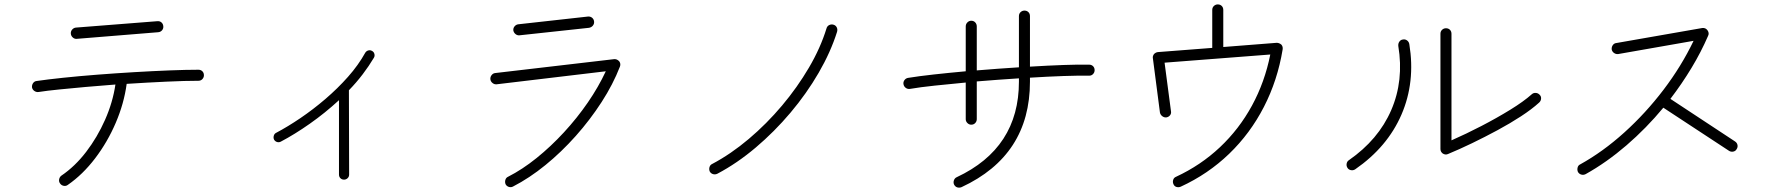

<svg xmlns="http://www.w3.org/2000/svg" viewBox="-20 -815 8040 870"><path d="M287 23Q279 29 268.5 27Q258 25 252 16Q246 8 248 -2.5Q250 -13 258 -19Q320 -61 370.5 -127Q421 -193 456 -272Q491 -351 503 -432Q434 -427 368.5 -421Q303 -415 247.5 -409.5Q192 -404 154 -398Q144 -397 135.5 -403Q127 -409 125 -419Q124 -430 130 -438.5Q136 -447 146 -448Q194 -455 265 -462.5Q336 -470 419.5 -476.5Q503 -483 587.5 -488Q672 -493 748 -496Q824 -499 879 -499Q890 -499 897 -492Q904 -485 904 -474Q904 -464 897 -456.5Q890 -449 879 -449Q820 -449 733.5 -445Q647 -441 554 -435Q542 -346 504.5 -258.5Q467 -171 411 -97.5Q355 -24 287 23ZM328 -639Q318 -638 310 -645Q302 -652 301 -662Q300 -673 307 -681Q314 -689 324 -690L693 -719Q704 -720 711.5 -713.5Q719 -707 720 -696Q721 -686 714.5 -678Q708 -670 697 -669Z M1539 -1Q1529 -1 1522.5 -7.5Q1516 -14 1516 -24V-361Q1453 -303 1384 -254.5Q1315 -206 1252 -173Q1244 -169 1235.5 -171.5Q1227 -174 1222 -182Q1218 -190 1220.5 -199.5Q1223 -209 1231 -213Q1284 -241 1341.5 -280Q1399 -319 1454.5 -366.5Q1510 -414 1557 -467Q1604 -520 1635 -576Q1640 -584 1649 -586.5Q1658 -589 1666 -584Q1674 -580 1676.5 -570.5Q1679 -561 1674 -553Q1652 -516 1623.5 -478.5Q1595 -441 1561 -406L1562 -24Q1562 -14 1555 -7.5Q1548 -1 1539 -1Z M2305 30Q2296 35 2286 32Q2276 29 2271 20Q2267 10 2270 0Q2273 -10 2282 -14Q2347 -47 2411.5 -99Q2476 -151 2535.5 -215.5Q2595 -280 2643.5 -350.5Q2692 -421 2725 -492L2230 -433Q2220 -432 2211.5 -439Q2203 -446 2202 -456Q2201 -466 2207.5 -474.5Q2214 -483 2224 -484L2763 -547Q2776 -548 2786 -537Q2794 -526 2789 -513Q2758 -433 2706 -352.5Q2654 -272 2589 -199Q2524 -126 2451.5 -67Q2379 -8 2305 30ZM2334 -655Q2324 -654 2316 -660.5Q2308 -667 2306 -677Q2305 -688 2312 -696Q2319 -704 2329 -705L2644 -740Q2655 -741 2663 -734.5Q2671 -728 2672 -717Q2673 -707 2666.5 -699Q2660 -691 2649 -689Z M3231 -28Q3221 -23 3211 -26Q3201 -29 3196 -38Q3192 -48 3195 -58Q3198 -68 3207 -72Q3292 -117 3373 -185.5Q3454 -254 3523.5 -336.5Q3593 -419 3645.5 -508.5Q3698 -598 3725 -686Q3728 -697 3737.5 -701.5Q3747 -706 3757 -703Q3767 -700 3771.5 -691Q3776 -682 3773 -671Q3744 -579 3689.5 -485Q3635 -391 3562 -304.5Q3489 -218 3404.5 -146.5Q3320 -75 3231 -28Z M4337 33Q4327 37 4317.5 34Q4308 31 4303 21Q4299 12 4302.5 2Q4306 -8 4315 -12Q4597 -144 4597 -445V-460Q4550 -457 4501.5 -453.5Q4453 -450 4406 -446V-275Q4406 -265 4399 -257.5Q4392 -250 4381 -250Q4371 -250 4363.5 -257.5Q4356 -265 4356 -275V-441Q4281 -434 4215 -427Q4149 -420 4102 -412Q4092 -411 4084 -417Q4076 -423 4074 -433Q4072 -443 4078 -451.5Q4084 -460 4094 -462Q4143 -470 4211 -477.5Q4279 -485 4356 -492V-695Q4356 -706 4363.5 -713.5Q4371 -721 4381 -721Q4392 -721 4399 -713.5Q4406 -706 4406 -695V-496Q4453 -500 4501.5 -503.5Q4550 -507 4597 -510V-742Q4597 -753 4604.5 -760Q4612 -767 4622 -767Q4633 -767 4640 -760Q4647 -753 4647 -742V-513Q4729 -518 4799 -520.5Q4869 -523 4915 -522Q4926 -522 4933 -515Q4940 -508 4940 -497Q4940 -487 4933 -479.5Q4926 -472 4915 -472Q4869 -473 4798.5 -470.5Q4728 -468 4647 -463V-445Q4647 -111 4337 33Z M5330 31Q5320 35 5310.5 32Q5301 29 5297 19Q5293 10 5296 0Q5299 -10 5309 -14Q5421 -66 5508 -148Q5595 -230 5653 -336.5Q5711 -443 5736 -568L5257 -531L5286 -311Q5288 -301 5282 -293Q5276 -285 5265 -283Q5255 -282 5246.5 -288.5Q5238 -295 5236 -305L5204 -551Q5202 -560 5209 -570Q5217 -578 5227 -579L5473 -598V-770Q5473 -781 5480.5 -788Q5488 -795 5498 -795Q5509 -795 5516 -788Q5523 -781 5523 -770V-602L5765 -621Q5776 -621 5786 -613Q5794 -604 5792 -591Q5769 -451 5707 -330.5Q5645 -210 5549.5 -118Q5454 -26 5330 31Z M6541 -117Q6530 -112 6518 -119Q6507 -127 6507 -140V-662Q6507 -673 6514.5 -680Q6522 -687 6532 -687Q6543 -687 6550 -680Q6557 -673 6557 -662V-179Q6623 -208 6692.5 -244Q6762 -280 6823 -317.5Q6884 -355 6921 -388Q6929 -395 6939.5 -394Q6950 -393 6957 -385Q6964 -378 6963 -367.5Q6962 -357 6954 -350Q6921 -320 6872 -288Q6823 -256 6765.5 -225Q6708 -194 6650 -166Q6592 -138 6541 -117ZM6121 -48Q6112 -42 6101.5 -44Q6091 -46 6086 -54Q6080 -63 6082 -73.5Q6084 -84 6092 -89Q6226 -182 6284 -316Q6342 -450 6316 -607Q6315 -618 6321 -626.5Q6327 -635 6337 -636Q6347 -638 6355.5 -632Q6364 -626 6366 -615Q6394 -443 6330.5 -296Q6267 -149 6121 -48Z M7165 -26Q7155 -21 7145 -24Q7135 -27 7130 -36Q7126 -45 7128.5 -55.5Q7131 -66 7140 -70Q7243 -127 7340 -214.5Q7437 -302 7518 -408.5Q7599 -515 7654 -630L7312 -570Q7302 -569 7293.5 -575Q7285 -581 7283 -591Q7282 -602 7288 -610.5Q7294 -619 7304 -620L7693 -688Q7708 -690 7717 -678Q7726 -665 7720 -653Q7688 -579 7644.5 -507Q7601 -435 7549 -367L7842 -174Q7851 -168 7853 -158Q7855 -148 7849 -139Q7844 -130 7833.5 -128Q7823 -126 7814 -132L7517 -327Q7440 -234 7350 -156.5Q7260 -79 7165 -26Z"/></svg>

Font: Zen Kurenaido
Style: Regular
Weight: 400
Designer: Yoshimichi Ohira
Foundry: Positype
Version: Version 1.001